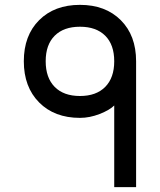

<svg xmlns="http://www.w3.org/2000/svg" viewBox="-20 -770 658 790"><path d="M450 0V-336Q431 -317 390 -301Q349 -285 309 -285Q204 -285 141 -348.5Q78 -412 78 -518Q78 -624 141 -687Q204 -750 309 -750Q414 -750 477 -687Q540 -624 540 -518V0ZM205 -412.5Q242 -375 309 -375Q376 -375 413 -412.5Q450 -450 450 -518Q450 -586 413 -623Q376 -660 309 -660Q242 -660 205 -623Q168 -586 168 -518Q168 -450 205 -412.5Z"/></svg>

Font: Hermit
Style: Regular
Weight: 400
Designer: Pablo Caro
Version: Version 2.000;PS 002.000;hotconv 1.0.88;makeotf.lib2.5.64775